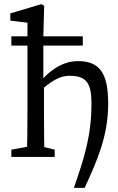

<svg xmlns="http://www.w3.org/2000/svg" viewBox="-20 -760 572 930"><path d="M110 0H196C194 -45 193 -148 193 -210V-365L190 -378V-590L194 -732L180 -740L30 -695V-660L113 -650V-210C113 -148 112 -45 110 0ZM35 0H245V-35L165 -55H145L35 -35V0ZM35 -539H381V-584H35V-539ZM390 150C452 15 504 -102 504 -259C504 -411 459 -464 357 -464C274 -464 203 -406 155 -338L164 -311C229 -369 271 -393 315 -393C397 -393 423 -360 423 -260C423 -100 388 4 338 150H390Z"/></svg>

Font: Source Serif Variable
Style: Regular
Weight: 389
Designer: Frank Grießhammer
Foundry: Adobe Systems Incorporated
Version: Version 3.001;hotconv 1.0.111;makeotfexe 2.5.65597